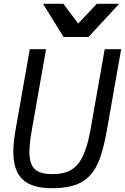

<svg xmlns="http://www.w3.org/2000/svg" viewBox="-20 -987 660 1015"><path d="M50.5 -184.5Q50.5 -233 62 -299L137.5 -727H223.5L147.5 -295.5Q135.5 -228 135.5 -184Q135.5 -139.5 148.2 -114Q161 -88.5 187.5 -77.5Q214 -66.5 258 -66.5Q316.5 -66.5 354.8 -88.2Q393 -110 417.8 -161Q442.5 -212 458.5 -301.5L533.5 -727H620.5L544 -293Q524 -179 493.2 -115.2Q462.5 -51.5 406.5 -21.8Q350.5 8 255 8Q149 8 99.8 -38Q50.5 -84 50.5 -184.5ZM207.5 -967H315L393.5 -862.5L492 -967H610L448 -791.5H316Z"/></svg>

Font: JuliaMono
Style: Italic
Weight: 400
Italic angle: -9°
Monospace: yes
Designer: cormullion
Foundry: corm
Version: Version 0.057; ttfautohint (v1.8.4)